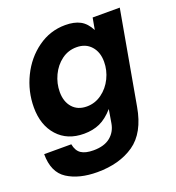

<svg xmlns="http://www.w3.org/2000/svg" viewBox="-141 -689 928 1011"><g transform="rotate(-20 323.5 -183.0)"><path d="M1 25H153Q160 63 184 79Q208 95 253 95Q313 95 347 67.5Q381 40 389 -5L402 -82Q364 -39 325 -21.5Q286 -4 236 -4Q143 -4 88.5 -64.5Q34 -125 34 -224Q34 -314 73.5 -395Q113 -476 182.5 -526Q252 -576 337 -576Q387 -576 420 -558.5Q453 -541 475 -498L487 -564H639L546 -42Q522 96 439.5 153Q357 210 233 210Q131 210 66 168.5Q1 127 1 25ZM464 -325Q464 -379 434 -412.5Q404 -446 353 -446Q306 -446 269 -418.5Q232 -391 211 -346.5Q190 -302 190 -254Q190 -200 219 -167Q248 -134 299 -134Q345 -134 383 -161.5Q421 -189 442.5 -233Q464 -277 464 -325Z"/></g></svg>

Font: Open Sauce One ExtraBold Italic
Style: Regular
Weight: 800
Italic angle: -10°
Designer: Alfredo Marco Pradil
Foundry: Creative Sauce Fz LLC
Version: Version 1.477